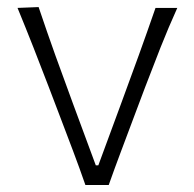

<svg xmlns="http://www.w3.org/2000/svg" viewBox="-20 -531 558 551"><path d="M225.1 0Q208.5 -47.9 189.9 -97.2Q171.4 -146.5 153.8 -192.4L119.6 -282.2Q98.1 -338.4 75.7 -395.5Q53.2 -452.6 30.3 -508.3L90.8 -510.7Q114.3 -440.9 138.9 -372.1Q163.6 -303.2 189.5 -233.4L254.9 -56.6H262.2L327.6 -233.9Q353.5 -304.2 378.2 -372.3Q402.8 -440.4 426.3 -508.3H488.8Q463.4 -452.1 440.7 -394.8Q418 -337.4 396.5 -280.8L362.3 -189.9Q344.2 -141.6 326.7 -95Q309.1 -48.3 292 0Z"/></svg>

Font: Pinar-FD Light
Style: Regular
Weight: 300
Designer: Amin Abedi
Version: Version 2.000